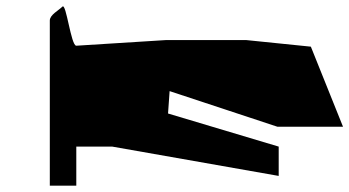

<svg xmlns="http://www.w3.org/2000/svg" viewBox="-20 -777 1108 609"><path d="M138 -188H222V-312H336L864 -219V-312L513 -417L518 -488L860 -375H1068L966 -629L760 -650H508L222 -632C205 -632 190 -769 178 -756C166 -744 138 -730 138 -712Z"/></svg>

Font: bitstorm
Style: maxext
Weight: 400
Version: Version 0.2